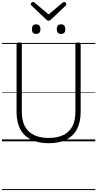

<svg xmlns="http://www.w3.org/2000/svg" viewBox="-20 -1451 998 1971"><path d="M481 19Q400 19 338 -2Q276 -23 234 -63.5Q192 -104 171 -164Q150 -224 150 -303V-996Q150 -1006 156 -1010.5Q162 -1015 176 -1015Q191 -1015 197.5 -1010.5Q204 -1006 204 -996V-301Q204 -214 235.5 -154.5Q267 -95 328.5 -65Q390 -35 481 -35Q570 -35 631 -65Q692 -95 723 -154.5Q754 -214 754 -301V-996Q754 -1006 760.5 -1010.5Q767 -1015 781 -1015Q808 -1015 808 -996V-303Q808 -198 770.5 -126Q733 -54 660.5 -17.5Q588 19 481 19ZM351 -1103Q329 -1103 318.5 -1114.5Q308 -1126 308 -1151Q308 -1177 318.5 -1189Q329 -1201 351 -1201Q373 -1201 384 -1189Q395 -1177 395 -1151Q395 -1126 384 -1114.5Q373 -1103 351 -1103ZM607 -1103Q585 -1103 574 -1114.5Q563 -1126 563 -1151Q563 -1177 574 -1189Q585 -1201 607 -1201Q628 -1201 639 -1189Q650 -1177 650 -1151Q651 -1126 639.5 -1114.5Q628 -1103 607 -1103ZM639 -1431Q647 -1431 654 -1423.5Q661 -1416 661 -1407Q661 -1405 660 -1402Q659 -1399 656 -1395L504 -1251Q498 -1246 493 -1242.5Q488 -1239 479 -1239Q470 -1239 464.5 -1242.5Q459 -1246 454 -1251L302 -1395Q298 -1399 297 -1402.5Q296 -1406 296 -1408Q296 -1417 304 -1424Q312 -1431 319 -1431Q324 -1431 327.5 -1428.5Q331 -1426 336 -1423L479 -1303L622 -1423Q626 -1426 630 -1428.5Q634 -1431 639 -1431ZM0 490H958V500H0ZM0 -20H958V0H0ZM0 -505H958V-500H0ZM0 -1010H958V-1000H0Z"/></svg>

Font: Playwrite ES Guides
Style: Regular
Weight: 400
Designer: Veronika Burian, José Scaglione
Foundry: TypeTogether
Version: Version 1.003